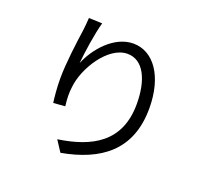

<svg xmlns="http://www.w3.org/2000/svg" viewBox="-139 -963 1279 1185"><g transform="rotate(20 500.0 -371.0)"><path d="M339 -789 251 -792C249 -765 247 -736 243 -706C231 -625 212 -478 212 -383C212 -318 218 -262 223 -224L300 -230C294 -280 293 -314 298 -353C310 -484 426 -666 551 -666C656 -666 710 -552 710 -394C710 -143 540 -54 323 -22L370 50C618 5 792 -117 792 -395C792 -605 697 -738 564 -738C437 -738 333 -613 292 -511C298 -581 318 -716 339 -789Z"/></g></svg>

Font: Noto Sans CJK JP
Style: Regular
Weight: 400
Designer: Ryoko NISHIZUKA 西塚涼子 (kana, bopomofo & ideographs); Paul D. Hunt (Latin, Greek & Cyrillic); Sandoll Communications 산돌커뮤니
Foundry: Adobe
Version: Version 2.004;hotconv 1.0.118;makeotfexe 2.5.65603